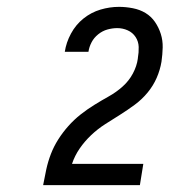

<svg xmlns="http://www.w3.org/2000/svg" viewBox="-20 -863 540 560"><path d="M106 -323V-324Q110 -346 115 -369Q120 -392 128.5 -414Q137 -436 150 -456.5Q163 -477 179.5 -495.5Q196 -514 215 -529Q234 -544 255 -557Q276 -570 297.5 -582Q319 -594 337.5 -610.5Q356 -627 367.5 -648.5Q379 -670 382 -692V-693Q385 -710 384.5 -726Q384 -742 375.5 -755Q367 -768 352.5 -774.5Q338 -781 322 -781Q308 -781 293.5 -777Q279 -773 266.5 -763Q254 -753 247 -739.5Q240 -726 238 -712H169Q173 -739 187 -765Q201 -791 223.5 -809Q246 -827 273 -835Q300 -843 327 -843Q347 -843 367.5 -839Q388 -835 404.5 -825Q421 -815 432 -799Q443 -783 449 -764Q455 -745 454.5 -724.5Q454 -704 451 -683Q447 -659 437 -636Q427 -613 410.5 -593Q394 -573 373 -557.5Q352 -542 330.5 -528.5Q309 -515 287 -501Q265 -487 246 -469Q227 -451 212.5 -430Q198 -409 190 -385H398L388 -323Z"/></svg>

Font: Iosevka
Style: Italic
Weight: 400
Italic angle: -9°
Monospace: yes
Designer: Belleve Invis
Foundry: Belleve Invis
Version: Version 32.5.0; ttfautohint (v1.8.4)